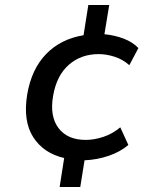

<svg xmlns="http://www.w3.org/2000/svg" viewBox="-20 -628 640 763"><path d="M217 115 235 0Q153 -19 112 -83Q71 -147 88 -252Q105 -353 163 -413Q221 -473 312 -488L331 -608H414L395 -492Q436 -488 471.5 -474.5Q507 -461 530 -437L494 -369Q468 -392 435.5 -402.5Q403 -413 372 -413Q302 -413 253.5 -370.5Q205 -328 191 -247Q177 -166 212.5 -119Q248 -72 321 -72Q354 -72 390.5 -84Q427 -96 458 -122L490 -52Q459 -25 412.5 -9Q366 7 316 9L299 115Z"/></svg>

Font: Winston Medium
Style: Italic
Weight: 500
Italic angle: -9°
Designer: Original fonts by Vernon Adams / Changes by Cristiano Sobral
Foundry: Original fonts by Vernon Adams / Changes by Cristiano Sobral
Version: Version 2.503;July 17, 2020;FontCreator 13.0.0.2655 64-bit